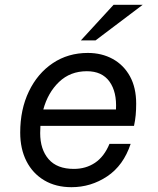

<svg xmlns="http://www.w3.org/2000/svg" viewBox="-20 -760 658 798"><path d="M523 -162Q493 -72 425.5 -27Q358 18 277 18Q212 18 164 -10.5Q116 -39 90 -90Q64 -141 64 -209Q64 -305 100 -380Q136 -455 199.5 -497.5Q263 -540 345 -540Q403 -540 448.5 -515Q494 -490 520 -443Q546 -396 546 -329Q546 -304 544 -282Q542 -260 537 -237H148Q147 -222 147 -207Q147 -139 182 -98.5Q217 -58 287 -58Q337 -58 375 -83.5Q413 -109 435 -162ZM341 -464Q272 -464 225.5 -419.5Q179 -375 160 -305H462Q466 -378 435 -421Q404 -464 341 -464ZM316 -592 452 -740H573L377 -592Z"/></svg>

Font: Fragment Mono SC
Style: Italic
Weight: 400
Italic angle: -12°
Monospace: yes
Designer: Wei Huang based on Nimbus Sans by URW Studio, based on Helvetica by Max Miedinger.
Foundry: Wei Huang
Version: Version 1.012; ttfautohint (v1.8.4.7-5d5b)